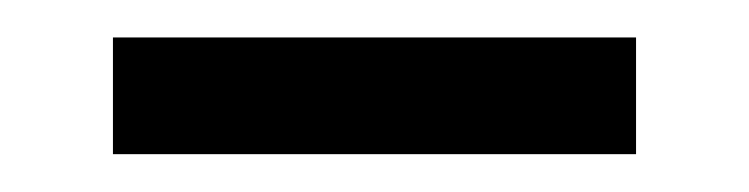

<svg xmlns="http://www.w3.org/2000/svg" viewBox="-20 -702 398 102"><path d="M317.9 -682.1V-620.1H40V-682.1Z"/></svg>

Font: Ortica Angular Bold
Style: Regular
Weight: 700
Designer: Benedetta Bovani
Foundry: Collletttivo
Version: Version 2.000;Glyphs 3.1.2 (3151)